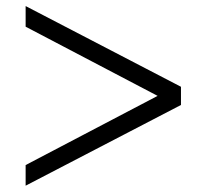

<svg xmlns="http://www.w3.org/2000/svg" viewBox="-20 -667 665 618"><path d="M62.5 -581.1 487.3 -358.4 62.5 -135.7V-69.3L562.5 -329.1V-387.7L62.5 -647.5Z"/></svg>

Font: Dotum
Style: Regular
Weight: 400
Version: Version 2.21